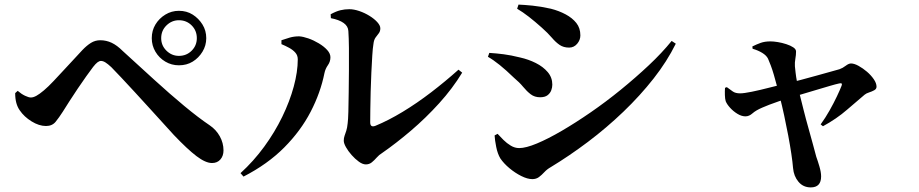

<svg xmlns="http://www.w3.org/2000/svg" viewBox="-20 -756 3995 835"><path d="M758 -472Q726 -472 699 -488Q672 -504 656 -531Q640 -558 640 -590Q640 -623 656 -649.5Q672 -676 699 -692.5Q726 -709 758 -709Q792 -709 818 -692.5Q844 -676 860.5 -649.5Q877 -623 877 -590Q877 -558 860.5 -531Q844 -504 818 -488Q792 -472 758 -472ZM902 -47Q874 -47 834.5 -77Q795 -107 736 -169Q719 -188 691 -218.5Q663 -249 631 -284.5Q599 -320 567 -354.5Q535 -389 508 -418Q481 -447 464 -464Q449 -478 438.5 -484.5Q428 -491 419 -491Q412 -491 404 -485Q396 -479 385 -465Q373 -449 355 -424Q337 -399 318 -370.5Q299 -342 281.5 -315Q264 -288 253 -270Q237 -245 222 -226.5Q207 -208 180 -208Q150 -208 117.5 -228Q85 -248 66 -276Q56 -290 51 -308.5Q46 -327 46 -351L57 -361Q73 -347 89 -339.5Q105 -332 114 -332Q125 -332 138.5 -339.5Q152 -347 171 -363Q190 -379 213.5 -404Q237 -429 261.5 -455.5Q286 -482 306.5 -504Q327 -526 338 -538Q357 -558 375.5 -569.5Q394 -581 416 -581Q442 -581 465.5 -570Q489 -559 514 -534Q584 -470 651.5 -408.5Q719 -347 781 -295.5Q843 -244 892 -211Q920 -192 936 -163Q952 -134 952 -102Q952 -78 938.5 -62.5Q925 -47 902 -47ZM758 -513Q791 -513 813.5 -535.5Q836 -558 836 -590Q836 -623 813.5 -645.5Q791 -668 758 -668Q727 -668 704 -645.5Q681 -623 681 -590Q681 -558 704 -535.5Q727 -513 758 -513Z M1571 -41Q1557 -41 1540.5 -53Q1524 -65 1509 -82Q1494 -99 1484.5 -116Q1475 -133 1475 -144Q1475 -156 1478.5 -165.5Q1482 -175 1486 -187.5Q1490 -200 1492 -220Q1494 -234 1495 -270Q1496 -306 1496.5 -354Q1497 -402 1497.5 -452Q1498 -502 1497.5 -547Q1497 -592 1495 -621Q1494 -642 1474.5 -656Q1455 -670 1419 -677L1418 -694Q1442 -707 1460.5 -711.5Q1479 -716 1499 -716Q1519 -716 1542.5 -708Q1566 -700 1587 -687Q1608 -674 1621 -659.5Q1634 -645 1634 -633Q1634 -620 1627.5 -611.5Q1621 -603 1613.5 -593Q1606 -583 1604 -564Q1601 -547 1599 -514Q1597 -481 1595 -440Q1593 -399 1592 -357.5Q1591 -316 1590.5 -280.5Q1590 -245 1590 -224Q1590 -200 1613 -209Q1669 -232 1731 -269.5Q1793 -307 1855 -354.5Q1917 -402 1974 -453L1990 -440Q1948 -371 1890 -307Q1832 -243 1767.5 -188Q1703 -133 1641 -90Q1629 -83 1618.5 -71Q1608 -59 1597 -50Q1586 -41 1571 -41ZM1026 -3Q1083 -55 1129 -118Q1175 -181 1207.5 -248Q1240 -315 1257.5 -379.5Q1275 -444 1275 -498Q1275 -515 1264.5 -527Q1254 -539 1237.5 -548Q1221 -557 1204 -564V-581Q1221 -587 1240 -592.5Q1259 -598 1281 -598Q1298 -597 1321 -589Q1344 -581 1366.5 -567.5Q1389 -554 1403 -538.5Q1417 -523 1417 -507Q1417 -488 1406 -472.5Q1395 -457 1391 -438Q1374 -353 1331 -270Q1288 -187 1216 -114.5Q1144 -42 1039 12Z M2295 23Q2274 23 2247 9.5Q2220 -4 2195.5 -24.5Q2171 -45 2156 -67Q2144 -87 2138 -117Q2132 -147 2131 -167L2144 -174Q2155 -162 2169.5 -147.5Q2184 -133 2201.5 -122.5Q2219 -112 2238 -112Q2267 -112 2315 -132Q2363 -152 2423 -187Q2483 -222 2549 -267.5Q2615 -313 2679.5 -365.5Q2744 -418 2801.5 -472Q2859 -526 2901 -578L2919 -566Q2881 -489 2822.5 -414.5Q2764 -340 2691 -270Q2618 -200 2537 -139Q2456 -78 2375 -29Q2359 -20 2347.5 -7.5Q2336 5 2324 14Q2312 23 2295 23ZM2329 -333Q2305 -333 2288 -346Q2271 -359 2255 -378.5Q2239 -398 2215 -418Q2181 -451 2153 -473.5Q2125 -496 2102 -509L2108 -526Q2139 -524 2170.5 -520Q2202 -516 2242 -506Q2278 -498 2310 -482Q2342 -466 2362 -442.5Q2382 -419 2382 -388Q2382 -376 2377.5 -363.5Q2373 -351 2361.5 -342Q2350 -333 2329 -333ZM2455 -549Q2431 -549 2414 -560.5Q2397 -572 2380 -592Q2363 -612 2336 -636Q2307 -662 2280 -683Q2253 -704 2229 -718L2235 -736Q2260 -735 2295.5 -731.5Q2331 -728 2376 -718Q2411 -709 2440 -693.5Q2469 -678 2486.5 -656Q2504 -634 2504 -602Q2504 -582 2490 -565.5Q2476 -549 2455 -549Z M3506 59Q3473 59 3452.5 34.5Q3432 10 3429 -25Q3427 -50 3421.5 -87Q3416 -124 3408 -166.5Q3400 -209 3390.5 -253Q3381 -297 3371 -336Q3365 -359 3358.5 -383.5Q3352 -408 3345.5 -430.5Q3339 -453 3332 -471.5Q3325 -490 3320 -501Q3313 -515 3295 -526Q3277 -537 3253 -544L3252 -554Q3270 -563 3288 -569.5Q3306 -576 3331 -576Q3344 -576 3362.5 -573Q3381 -570 3399.5 -564Q3418 -558 3430 -550Q3442 -542 3442 -532Q3442 -517 3439 -500.5Q3436 -484 3437 -468Q3438 -458 3440 -440Q3442 -422 3446 -401Q3450 -380 3454 -361Q3464 -321 3474.5 -279Q3485 -237 3496 -198.5Q3507 -160 3515.5 -128Q3524 -96 3530 -74Q3536 -58 3543.5 -32.5Q3551 -7 3551 11Q3551 59 3506 59ZM3549 -215Q3570 -244 3588 -276Q3606 -308 3619.5 -336.5Q3633 -365 3640 -383Q3643 -391 3640 -393Q3637 -395 3629 -393Q3615 -390 3591 -383Q3567 -376 3537 -367Q3507 -358 3475 -348.5Q3443 -339 3413 -330Q3392 -324 3368.5 -316Q3345 -308 3325.5 -300.5Q3306 -293 3295 -288Q3267 -276 3252.5 -263Q3238 -250 3222 -250Q3205 -250 3187 -261Q3169 -272 3155 -287.5Q3141 -303 3136 -316Q3133 -326 3132.5 -342.5Q3132 -359 3133 -374L3141 -377Q3155 -367 3166.5 -358.5Q3178 -350 3199 -350Q3215 -350 3249.5 -357Q3284 -364 3326.5 -375Q3369 -386 3406 -394Q3431 -400 3464.5 -409Q3498 -418 3532.5 -427.5Q3567 -437 3593.5 -444.5Q3620 -452 3631 -455Q3645 -460 3658 -470Q3671 -480 3681 -480Q3695 -480 3714 -469.5Q3733 -459 3750.5 -444Q3768 -429 3780 -411.5Q3792 -394 3792 -379Q3792 -369 3782 -363.5Q3772 -358 3759.5 -354Q3747 -350 3740 -344Q3710 -319 3664 -279Q3618 -239 3559 -207Z"/></svg>

Font: Noto Serif HK ExtraLight
Style: Bold
Weight: 700
Version: Version 2.002-H1;hotconv 1.1.0;makeotfexe 2.6.0